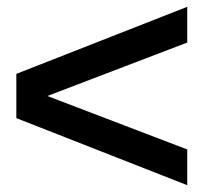

<svg xmlns="http://www.w3.org/2000/svg" viewBox="-20 -529 600 564"><path d="M28 -182V-312L530 -509V-404L119 -247L530 -90V15Z"/></svg>

Font: Hanken Grotesk
Style: Bold
Weight: 700
Designer: Alfredo Marco Pradil
Foundry: Hanken Design Co.
Version: Version 3.014